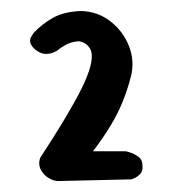

<svg xmlns="http://www.w3.org/2000/svg" viewBox="-20 -670 315 349"><path d="M89 -341Q80 -340 70 -345.5Q60 -351 54.5 -361Q49 -371 53 -383Q106 -464 128.5 -509.5Q151 -555 146 -576Q144 -583 138 -588.5Q132 -594 123 -595Q110 -594 100.5 -589Q91 -584 84 -578Q84 -578 78 -575Q72 -572 63 -572Q54 -572 44 -580Q36 -587 35 -593Q34 -599 37 -603.5Q40 -608 41 -610Q57 -627 77 -638Q97 -649 128 -650Q158 -649 181 -631Q204 -613 214.5 -586Q225 -559 218 -531Q212 -508 203.5 -486.5Q195 -465 181.5 -442.5Q168 -420 149 -395H209Q209 -395 216 -393Q223 -391 231 -385.5Q239 -380 239 -369Q240 -359 234.5 -353.5Q229 -348 224 -346Q219 -344 219 -344Z"/></svg>

Font: Sour Gummy Black
Style: Bold
Weight: 700
Version: Version 1.000